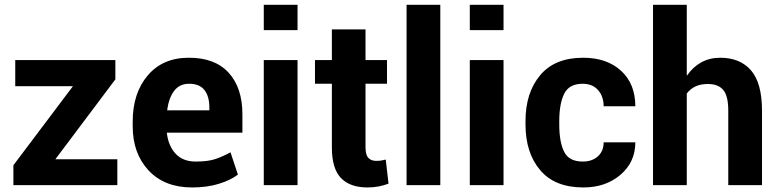

<svg xmlns="http://www.w3.org/2000/svg" viewBox="-20 -782 3291 811"><path d="M213.9 -109.4H475.6V0H36.6V-84L288.1 -418H44.4V-528.3H467.3V-446.8Z M791.5 9.8Q674.8 9.8 607.7 -62Q540.5 -133.8 540.5 -249V-268.6Q540.5 -388.7 604.2 -463.6Q668 -538.6 778.8 -538.1Q888.2 -538.1 946 -474.6Q1003.9 -411.1 1003.9 -299.3V-221.7H684.6Q690.9 -166 721.7 -132.8Q752.4 -99.6 806.6 -99.6Q855 -99.6 885.5 -108.9Q916 -118.2 953.6 -138.7L984.9 -44.4Q953.1 -20.5 903.8 -5.4Q854.5 9.8 791.5 9.8ZM778.8 -428.2Q738.3 -428.2 715.6 -398.2Q692.9 -368.2 686 -315.9H864.3V-328.6Q864.3 -375 843.5 -401.6Q822.8 -428.2 778.8 -428.2Z M1236.8 0H1094.2V-528.3H1236.8ZM1236.8 -654.8H1094.2V-761.7H1236.8Z M1523.9 -657.7V-528.3H1614.7V-428.2H1523.9V-159.7Q1523.9 -127.9 1535.9 -115.2Q1547.9 -102.5 1568.4 -102.5Q1580.6 -102.5 1589.4 -103.8Q1598.1 -105 1609.4 -107.9L1621.1 -6.3Q1602.1 1 1579.8 5.4Q1557.6 9.8 1532.7 9.8Q1458.5 9.8 1420.2 -30Q1381.8 -69.8 1381.8 -159.2V-428.2H1310.5V-528.3H1381.8V-657.7Z M1839.8 0H1697.3V-761.7H1839.8Z M2106.9 0H1964.4V-528.3H2106.9ZM2106.9 -654.8H1964.4V-761.7H2106.9Z M2441.4 -99.6Q2481 -99.6 2505.4 -121.6Q2529.8 -143.6 2529.8 -180.7H2663.6Q2663.6 -97.2 2600.8 -43.7Q2538.1 9.8 2444.3 9.8Q2323.2 9.8 2261.5 -63.5Q2199.7 -136.7 2199.7 -256.3V-271Q2199.7 -390.1 2261.5 -464.1Q2323.2 -538.1 2443.4 -538.1Q2543.5 -538.1 2603.5 -482.9Q2663.6 -427.7 2663.6 -333H2529.8Q2529.8 -374.5 2506.3 -401.4Q2482.9 -428.2 2440.9 -428.2Q2383.8 -428.2 2363 -385.7Q2342.3 -343.3 2342.3 -271V-256.3Q2342.3 -182.6 2362.8 -141.1Q2383.3 -99.6 2441.4 -99.6Z M2880.9 -463.9 2882.3 -463.4Q2906.7 -499 2942.1 -518.6Q2977.5 -538.1 3022 -538.1Q3106.4 -538.1 3152.6 -484.4Q3198.7 -430.7 3198.7 -313.5V0H3056.2V-314.5Q3056.2 -377 3034.9 -402.1Q3013.7 -427.2 2969.7 -427.2Q2939.5 -427.2 2917.7 -417Q2896 -406.7 2880.9 -387.2V0H2738.3V-761.7H2880.9Z"/></svg>

Font: Roboto Web
Style: Bold
Weight: 700
Designer: Google
Version: Version 1.200310; 2013